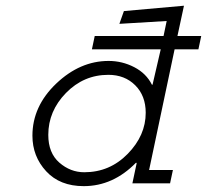

<svg xmlns="http://www.w3.org/2000/svg" viewBox="-20 -632 714 662"><path d="M407.2 -593.8 614.3 -612.3 591.8 -507.8H673.8L664.1 -461.9H582L494.1 -45.9H576.2L566.4 0H436.5L451.2 -69.3L449.2 -71.3Q370.1 9.8 268.6 9.8Q186.5 9.8 139.2 -41.5Q91.8 -92.8 91.8 -164.1Q91.8 -265.6 173.8 -343.8Q255.9 -421.9 354.5 -421.9Q401.4 -421.9 442.9 -400.4Q484.4 -378.9 503.9 -339.8H505.9L534.2 -461.9H296.9L306.6 -507.8H543.9L554.7 -559.6L391.6 -549.8ZM270.5 -38.1Q358.4 -38.1 420.4 -101.6Q482.4 -165 482.4 -243.2Q482.4 -301.8 446.3 -337.9Q410.2 -374 353.5 -374Q268.6 -374 207.5 -311.5Q146.5 -249 146.5 -167Q146.5 -104.5 184.6 -71.3Q222.7 -38.1 270.5 -38.1Z"/></svg>

Font: Thabit-Oblique
Style: Oblique
Weight: 500
Designer: Regenerated by Nadim Shaikli
Foundry: MAK Alagha
Version: 0.01